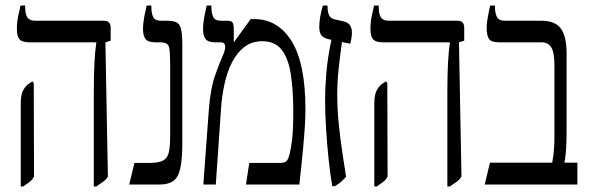

<svg xmlns="http://www.w3.org/2000/svg" viewBox="-20 -667 2137 694"><path d="M319 7V-331Q319 -399 321.5 -442.5Q324 -486 328 -511V-514H87Q60 -514 50.5 -525Q41 -536 41 -562Q41 -585 45.5 -608Q50 -631 54 -647H71V-641Q71 -616 79 -604Q87 -592 108 -592H357Q380 -592 380 -566V-520L361 -514L370 -29Q364 -18 352 -9.5Q340 -1 328 7ZM55 7V-293Q55 -327 65 -343Q75 -359 85 -365L97 -373L102 -367L103 -29Q97 -17 87 -9.5Q77 -2 64 7Z M447 0 466 -78H520Q553 -78 569 -86.5Q585 -95 590 -115.5Q595 -136 595 -172V-431Q595 -480 591 -497Q587 -514 558 -514H542Q515 -514 506 -526Q497 -538 497 -561Q497 -583 501.5 -606.5Q506 -630 510 -647H527V-644Q527 -620 533.5 -606Q540 -592 562 -592H582Q604 -592 616.5 -587Q629 -582 634 -563.5Q639 -545 639 -504V-150Q639 -91 631.5 -58Q624 -25 606 -12.5Q588 0 557 0Z M715 0 735 -272Q741 -349 758.5 -397.5Q776 -446 784 -463Q790 -476 792 -484Q794 -492 794 -497Q794 -514 778 -514H759Q732 -514 723 -526Q714 -538 714 -561Q714 -583 718.5 -606.5Q723 -630 727 -647H744V-644Q744 -620 750.5 -606Q757 -592 779 -592H803Q818 -592 821.5 -584Q825 -576 825 -565V-516L826 -515L886 -598H899Q985 -598 1034.5 -517.5Q1084 -437 1084 -273Q1084 -244 1082 -211.5Q1080 -179 1075.5 -130Q1071 -81 1062 0H869L881 -78H989Q1009 -78 1015.5 -84.5Q1022 -91 1027 -111Q1032 -131 1036 -164Q1040 -197 1040 -263Q1040 -339 1031.5 -396.5Q1023 -454 999 -486Q975 -518 928 -518Q890 -518 863 -497Q836 -476 818.5 -441.5Q801 -407 791.5 -363.5Q782 -320 779 -275L760 0Z M1181 6Q1174 -34 1168 -89.5Q1162 -145 1158.5 -203Q1155 -261 1155 -308Q1155 -347 1159.5 -402.5Q1164 -458 1178 -523L1169 -525Q1147 -530 1140.5 -541Q1134 -552 1134 -570Q1134 -602 1147 -647H1164V-642Q1164 -624 1169.5 -612Q1175 -600 1190 -597L1221 -590Q1252 -584 1252 -549Q1252 -532 1246 -509L1216 -515Q1209 -463 1204 -417.5Q1199 -372 1199 -325Q1199 -270 1205 -213.5Q1211 -157 1218.5 -108.5Q1226 -60 1231 -28Q1221 -17 1212.5 -9.5Q1204 -2 1190 6Z M1597 7V-331Q1597 -399 1599.5 -442.5Q1602 -486 1606 -511V-514H1365Q1338 -514 1328.5 -525Q1319 -536 1319 -562Q1319 -585 1323.5 -608Q1328 -631 1332 -647H1349V-641Q1349 -616 1357 -604Q1365 -592 1386 -592H1635Q1658 -592 1658 -566V-520L1639 -514L1648 -29Q1642 -18 1630 -9.5Q1618 -1 1606 7ZM1333 7V-293Q1333 -327 1343 -343Q1353 -359 1363 -365L1375 -373L1380 -367L1381 -29Q1375 -17 1365 -9.5Q1355 -2 1342 7Z M1732 0 1751 -79H1976Q1979 -95 1980.5 -107.5Q1982 -120 1983 -136Q1984 -152 1984 -179V-429Q1984 -478 1972.5 -496Q1961 -514 1938 -514H1784Q1756 -514 1747.5 -526.5Q1739 -539 1739 -566Q1739 -583 1743.5 -607Q1748 -631 1752 -647H1769V-644Q1769 -620 1776 -606Q1783 -592 1805 -592H1939Q1986 -592 2007 -564Q2028 -536 2028 -474V-212Q2028 -162 2026.5 -132.5Q2025 -103 2020 -79H2067V0Z"/></svg>

Font: Noto Serif Hebrew ExtraCondensed
Style: Regular
Weight: 400
Width: 2
Designer: Monotype Design Team
Foundry: Monotype Imaging Inc.
Version: Version 2.004; ttfautohint (v1.8.4.7-5d5b)